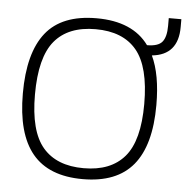

<svg xmlns="http://www.w3.org/2000/svg" viewBox="-51 -739 792 805"><g transform="rotate(5 345.0 -337.0)"><path d="M45 -321Q45 -492 112.5 -577Q180 -662 326 -662Q478 -662 546 -568Q593 -568 610 -589Q627 -610 627 -656V-689H680V-656Q680 -538 570 -527Q607 -449 607 -321Q607 -152 538 -68.5Q469 15 326 15Q183 15 114 -68.5Q45 -152 45 -321ZM556 -321Q556 -478 498.5 -547Q441 -616 326 -616Q211 -616 153.5 -547Q96 -478 96 -321Q96 -167 154 -99Q212 -31 326 -31Q440 -31 498 -99Q556 -167 556 -321Z"/></g></svg>

Font: Pridi ExtraLight
Style: Regular
Weight: 275
Designer: Katatrad Team
Foundry: CadsonDemak
Version: Version 1.001